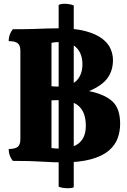

<svg xmlns="http://www.w3.org/2000/svg" viewBox="-20 -853 673 1018"><path d="M311 8Q264 8 202 4Q140 0 48 0Q26 -27 26 -63Q60 -63 74 -74.5Q88 -86 88 -114V-584Q88 -612 74 -623.5Q60 -635 26 -635Q26 -671 48 -698Q119 -698 161 -699.5Q203 -701 232.5 -702Q262 -703 292 -703Q379 -703 435 -687.5Q491 -672 522.5 -647.5Q554 -623 566.5 -593.5Q579 -564 579 -535Q579 -479 550 -439Q521 -399 452 -370Q538 -352 577.5 -314Q617 -276 617 -196Q617 -157 604 -120.5Q591 -84 557.5 -55Q524 -26 464 -9Q404 8 311 8ZM283 -394Q356 -394 386.5 -426Q417 -458 417 -512Q417 -566 387.5 -598Q358 -630 294 -630Q284 -630 272.5 -629Q261 -628 253 -626V-396Q260 -395 268 -394.5Q276 -394 283 -394ZM295 -65Q435 -65 435 -186Q435 -254 400.5 -288Q366 -322 286 -322Q278 -322 268.5 -321.5Q259 -321 253 -321V-68Q260 -67 271 -66Q282 -65 295 -65ZM340 145Q312 145 291 137V-827Q303 -833 322 -833Q336 -833 349 -830.5Q362 -828 371 -824V140Q365 143 357 144Q349 145 340 145Z"/></svg>

Font: Calistoga
Style: Regular
Weight: 400
Designer: Yvonne Schuttler, Eben Sorkin
Foundry: www.sorkintype.com
Version: Version 1.010; ttfautohint (v1.8.4.7-5d5b)